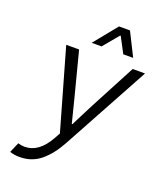

<svg xmlns="http://www.w3.org/2000/svg" viewBox="-167 -826 966 1149"><g transform="rotate(20 316.0 -252.0)"><path d="M269 -573.2 389.2 -721.2H459L533.2 -573.2H470.2L418 -671.9H414.1L332 -573.2ZM97.2 216.8Q61 216.8 34.2 207L62 142.1Q83.5 148.9 104 148.9Q194.3 148.9 255.9 38.1L275.9 2L129.9 -509.8H211.9L286.1 -223.1Q290.5 -206.1 323.2 -76.2H327.1Q339.4 -100.1 364.5 -150.1Q389.6 -200.2 401.9 -223.1L553.2 -509.8H631.8L331.1 42Q286.6 124 230.2 170.4Q173.8 216.8 97.2 216.8Z"/></g></svg>

Font: Office Code Pro Italic
Style: Regular
Weight: 400
Italic angle: -9°
Designer: Nathan Rutzky & Paul D. Hunt
Foundry: Adobe Systems Incorporated
Version: Version 1.004;PS 001.004;hotconv 1.0.70;makeotf.lib2.5.58329